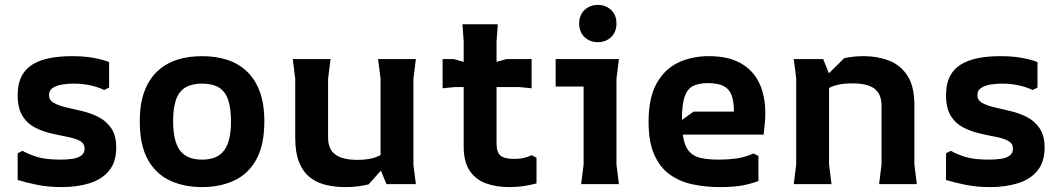

<svg xmlns="http://www.w3.org/2000/svg" viewBox="-20 -751 4320 783"><path d="M425 -498V-394L405 -384Q380 -396 348.5 -403Q317 -410 279 -410Q262 -410 238.5 -407Q215 -404 197.5 -394Q180 -384 180 -363Q180 -342 200 -331Q220 -320 251 -313Q282 -306 317 -297.5Q352 -289 383 -273Q414 -257 434 -227.5Q454 -198 454 -149Q454 -90 424.5 -54.5Q395 -19 344.5 -3.5Q294 12 232 12Q177 12 130.5 2.5Q84 -7 52 -17V-126L72 -136Q91 -124 128 -112Q165 -100 227 -100Q255 -100 277 -103.5Q299 -107 312 -117Q325 -127 325 -144Q325 -166 305.5 -176.5Q286 -187 254.5 -193Q223 -199 188.5 -207Q154 -215 122.5 -231Q91 -247 71.5 -278.5Q52 -310 52 -363Q52 -408 67.5 -439Q83 -470 112.5 -488Q142 -506 182.5 -514Q223 -522 273 -522Q321 -522 358.5 -515.5Q396 -509 425 -498Z M804 12Q731 12 673.5 -14.5Q616 -41 583 -100Q550 -159 550 -256Q550 -328 569 -378.5Q588 -429 622.5 -461Q657 -493 703 -507.5Q749 -522 804 -522Q859 -522 905 -507.5Q951 -493 985.5 -461Q1020 -429 1039 -378.5Q1058 -328 1058 -256Q1058 -159 1025 -100Q992 -41 934.5 -14.5Q877 12 804 12ZM804 -100Q866 -100 894 -137.5Q922 -175 922 -256Q922 -311 910 -345Q898 -379 872 -394.5Q846 -410 804 -410Q763 -410 736.5 -394.5Q710 -379 698 -345Q686 -311 686 -256Q686 -175 714 -137.5Q742 -100 804 -100Z M1389 12Q1346 12 1308.5 3Q1271 -6 1243 -28.5Q1215 -51 1199.5 -90Q1184 -129 1184 -189V-430L1174 -510H1328L1318 -430V-190Q1318 -159 1330.5 -139Q1343 -119 1369.5 -109Q1396 -99 1437 -99Q1485 -99 1514 -110.5Q1543 -122 1561 -139V-86L1483 1Q1462 6 1439 9Q1416 12 1389 12ZM1556 0 1532 -59V-430L1522 -510H1676L1666 -430V-78L1676 0Z M1871 -152V-582L1866 -652H2010L2005 -582V-166Q2005 -130 2021 -116.5Q2037 -103 2077 -103Q2100 -103 2116.5 -107Q2133 -111 2148 -118L2168 -108V-3Q2146 3 2117.5 7.5Q2089 12 2057 12Q2003 12 1961 -3.5Q1919 -19 1895 -55.5Q1871 -92 1871 -152ZM1785 -391V-510H1831L1937 -480L2045 -510H2148V-391L2098 -396H1835Z M2418 -579Q2386 -579 2364 -599.5Q2342 -620 2342 -655Q2342 -690 2364 -710.5Q2386 -731 2418 -731Q2450 -731 2472 -710.5Q2494 -690 2494 -655Q2494 -620 2472 -599.5Q2450 -579 2418 -579ZM2350 0 2360 -80V-398H2246V-510H2504L2494 -430V-80L2504 0Z M2625 -254Q2625 -352 2657.5 -410.5Q2690 -469 2745.5 -495.5Q2801 -522 2871 -522Q2951 -522 3002 -492.5Q3053 -463 3077 -411Q3101 -359 3101 -290Q3101 -268 3099 -248Q3097 -228 3094 -202H2719V-232L2809 -296H2973Q2973 -336 2964 -361.5Q2955 -387 2932 -399.5Q2909 -412 2866 -412Q2828 -412 2805 -399.5Q2782 -387 2771.5 -355Q2761 -323 2761 -263Q2761 -211 2769 -178.5Q2777 -146 2794.5 -129Q2812 -112 2841.5 -106Q2871 -100 2913 -100Q2948 -100 2982 -104.5Q3016 -109 3053 -125L3073 -115V-13Q3045 -2 3009 5Q2973 12 2917 12Q2858 12 2805.5 1Q2753 -10 2712.5 -38.5Q2672 -67 2648.5 -119.5Q2625 -172 2625 -254Z M3565 0 3575 -80V-320Q3575 -367 3546.5 -389Q3518 -411 3456 -411Q3424 -411 3400.5 -406Q3377 -401 3360.5 -392Q3344 -383 3332 -371V-424L3423 -514Q3442 -518 3461.5 -520Q3481 -522 3503 -522Q3557 -522 3604 -504.5Q3651 -487 3680 -443.5Q3709 -400 3709 -321V-80L3719 0ZM3217 0 3227 -80V-432L3217 -510H3337L3361 -451V-80L3371 0Z M4211 -498V-394L4191 -384Q4166 -396 4134.5 -403Q4103 -410 4065 -410Q4048 -410 4024.5 -407Q4001 -404 3983.5 -394Q3966 -384 3966 -363Q3966 -342 3986 -331Q4006 -320 4037 -313Q4068 -306 4103 -297.5Q4138 -289 4169 -273Q4200 -257 4220 -227.5Q4240 -198 4240 -149Q4240 -90 4210.5 -54.5Q4181 -19 4130.5 -3.5Q4080 12 4018 12Q3963 12 3916.5 2.5Q3870 -7 3838 -17V-126L3858 -136Q3877 -124 3914 -112Q3951 -100 4013 -100Q4041 -100 4063 -103.5Q4085 -107 4098 -117Q4111 -127 4111 -144Q4111 -166 4091.5 -176.5Q4072 -187 4040.5 -193Q4009 -199 3974.5 -207Q3940 -215 3908.5 -231Q3877 -247 3857.5 -278.5Q3838 -310 3838 -363Q3838 -408 3853.5 -439Q3869 -470 3898.5 -488Q3928 -506 3968.5 -514Q4009 -522 4059 -522Q4107 -522 4144.5 -515.5Q4182 -509 4211 -498Z"/></svg>

Font: AR One Sans
Style: Bold
Weight: 700
Designer: Niteesh Yadav
Foundry: Niteesh Yadav
Version: Version 1.001;gftools[0.9.33]